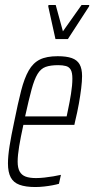

<svg xmlns="http://www.w3.org/2000/svg" viewBox="-20 -744 379 772"><path d="M122 8Q83 8 58.5 -1Q34 -10 23 -31Q12 -52 12 -87Q12 -116 18.5 -157Q25 -198 37 -254Q52 -329 65 -379.5Q78 -430 95.5 -460.5Q113 -491 140 -504.5Q167 -518 212 -518Q247 -518 268.5 -510.5Q290 -503 300 -485.5Q310 -468 310 -438Q310 -418 306.5 -389Q303 -360 297 -326.5Q291 -293 282 -256L279 -242H74Q63 -192 57 -155.5Q51 -119 51 -94Q51 -69 59 -54.5Q67 -40 83 -34Q99 -28 125 -28Q140 -28 158.5 -30Q177 -32 194.5 -35Q212 -38 225 -41L217 -5Q207 -2 191 1Q175 4 157 6Q139 8 122 8ZM81 -276H248L254 -305Q260 -333 265.5 -367Q271 -401 271 -428Q271 -452 264.5 -463.5Q258 -475 245 -478.5Q232 -482 214 -482Q183 -482 163.5 -475Q144 -468 131 -446.5Q118 -425 107 -384.5Q96 -344 81 -276ZM203 -587 174 -718 175 -724H204L233 -618L308 -724H339L338 -718L253 -587Z"/></svg>

Font: Saira UltraCondensed ExtraLight
Style: Italic
Weight: 250
Width: 1
Italic angle: -12°
Designer: Hector Gatti with collaboration of the Omnibus-Type team
Foundry: Omnibus-Type
Version: Version 1.101